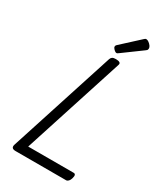

<svg xmlns="http://www.w3.org/2000/svg" viewBox="-298 -1385 1290 1501"><g transform="rotate(30 347.0 -634.5)"><path d="M109 0Q64 0 77 -40L383 -988Q388 -1002 398 -1008.5Q408 -1015 430 -1015Q453 -1015 464 -1008Q475 -1001 469 -985L177 -80H588Q599 -80 603 -70.5Q607 -61 601 -40Q596 -21 586 -10.5Q576 0 565 0ZM409 -1058Q398 -1058 384.5 -1071.5Q371 -1085 371 -1095Q371 -1099 372.5 -1103Q374 -1107 380 -1113L538 -1258Q543 -1263 547.5 -1266Q552 -1269 558 -1269Q568 -1269 580.5 -1260Q593 -1251 602 -1239Q611 -1227 611 -1216Q611 -1209 609 -1204Q607 -1199 596 -1191L428 -1068Q422 -1064 417.5 -1061Q413 -1058 409 -1058Z"/></g></svg>

Font: Playwrite NZ
Style: Regular
Weight: 400
Designer: Veronika Burian, José Scaglione
Foundry: TypeTogether
Version: Version 1.002